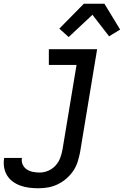

<svg xmlns="http://www.w3.org/2000/svg" viewBox="-78 -783 698 1026"><path d="M127 223Q102 223 78 220Q54 217 31.5 209Q9 201 -9.5 187.5Q-28 174 -40 154.5Q-52 135 -56 111.5Q-60 88 -56 63L-55 61H40L39 62Q36 81 43.5 97Q51 113 65.5 122.5Q80 132 98 135.5Q116 139 134 139Q157 139 179.5 129.5Q202 120 218.5 102Q235 84 243.5 61.5Q252 39 256 16L331 -436H183V-520H441L350 30Q345 56 337 81.5Q329 107 313.5 130Q298 153 276.5 171.5Q255 190 230 202Q205 214 179 218.5Q153 223 127 223ZM289 -585 239 -630 370 -763H480L564 -625L505 -589L416 -704Z"/></svg>

Font: Iosevka Medium Extended
Style: Italic
Weight: 500
Width: 7
Italic angle: -9°
Monospace: yes
Designer: Belleve Invis
Foundry: Belleve Invis
Version: Version 32.5.0; ttfautohint (v1.8.4)